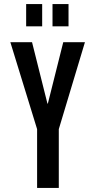

<svg xmlns="http://www.w3.org/2000/svg" viewBox="-20 -927 466 947"><path d="M31 -719H138L214 -416H216L292 -719H399L270 -290V0H163V-290ZM109 -907H188V-797H109ZM239 -907H318V-797H239Z"/></svg>

Font: Osterbar
Style: Regular
Weight: 500
Width: 3
Designer: Peter Wiegel, Basierend auf Erbar schmal-halbfette Grotesk v. Jacob Erbar
Foundry: Peter Wiegel
Version: Version 1.0